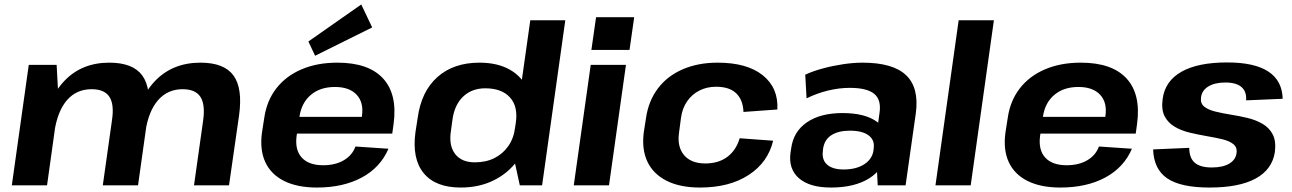

<svg xmlns="http://www.w3.org/2000/svg" viewBox="-20 -831 5793 861"><path d="M891 -291Q901 -363 878.5 -397Q856 -431 799 -431Q732 -431 689 -382Q646 -333 632 -240L565 -159L574 -228Q595 -383 674 -466.5Q753 -550 879 -550Q985 -550 1027 -492.5Q1069 -435 1052 -313L1007 0H850ZM109 -540H234L243 -373L191 0H33ZM482 -291Q493 -363 470.5 -397Q448 -431 391 -431Q323 -431 280.5 -382Q238 -333 224 -240L156 -159L167 -228Q190 -385 268 -467.5Q346 -550 470 -550Q576 -550 618 -492.5Q660 -435 643 -313L599 0H441Z M1401 10Q1313 10 1254 -19.5Q1195 -49 1169.5 -104.5Q1144 -160 1155 -238L1165 -302Q1176 -379 1219 -434.5Q1262 -490 1332 -520Q1402 -550 1493 -550Q1633 -550 1698 -479Q1763 -408 1745 -275L1739 -232H1283L1294 -307H1625L1600 -279L1603 -310Q1612 -371 1579.5 -406Q1547 -441 1482 -441Q1416 -441 1374 -405.5Q1332 -370 1323 -308L1310 -221Q1302 -158 1333.5 -124Q1365 -90 1429 -90Q1484 -90 1522 -112.5Q1560 -135 1574 -174L1722 -164Q1686 -80 1602.5 -35Q1519 10 1401 10ZM1649 -708 1393 -581 1363 -645 1600 -811Z M2046 10Q1933 10 1880 -54.5Q1827 -119 1843 -238L1853 -302Q1869 -421 1941.5 -485.5Q2014 -550 2130 -550Q2211 -550 2266.5 -518.5Q2322 -487 2347 -429Q2372 -371 2361 -291L2355 -252Q2344 -172 2302 -113.5Q2260 -55 2194.5 -22.5Q2129 10 2046 10ZM2109 -103Q2159 -103 2197 -122Q2235 -141 2259.5 -176Q2284 -211 2290 -260L2293 -280Q2304 -353 2267 -394Q2230 -435 2156 -435Q2096 -435 2057 -398Q2018 -361 2009 -294L2002 -243Q1992 -178 2021 -140.5Q2050 -103 2109 -103ZM2276 -160 2358 -740H2515L2411 0H2311Z M2787 -540 2711 0H2553L2629 -540ZM2824 -754 2803 -607H2632L2653 -754Z M3119 10Q3030 10 2970 -20Q2910 -50 2883.5 -105.5Q2857 -161 2867 -238L2877 -302Q2888 -378 2930 -434Q2972 -490 3041 -520Q3110 -550 3198 -550Q3330 -550 3400.5 -493.5Q3471 -437 3466 -340L3314 -329Q3312 -383 3281.5 -412.5Q3251 -442 3191 -442Q3150 -442 3116.5 -425Q3083 -408 3061.5 -377Q3040 -346 3034 -304L3025 -236Q3016 -173 3047.5 -135.5Q3079 -98 3143 -98Q3202 -98 3241.5 -127.5Q3281 -157 3297 -211L3447 -200Q3424 -103 3337.5 -46.5Q3251 10 3119 10Z M3906 -194 3924 -324Q3933 -383 3900.5 -410Q3868 -437 3791 -437Q3743 -437 3693.5 -425Q3644 -413 3597 -390L3591 -496Q3625 -512 3669.5 -524Q3714 -536 3760.5 -543Q3807 -550 3848 -550Q3984 -550 4043 -494Q4102 -438 4087 -324L4041 0H3916ZM3706 10Q3611 10 3563 -31.5Q3515 -73 3525 -147L3528 -166Q3538 -241 3598.5 -282.5Q3659 -324 3758 -324Q3861 -324 3914.5 -283.5Q3968 -243 3958 -169L3955 -149Q3945 -74 3879 -32Q3813 10 3706 10ZM3763 -71Q3819 -71 3855 -94Q3891 -117 3897 -156L3898 -167Q3903 -203 3875 -224Q3847 -245 3791 -245Q3740 -245 3708.5 -225Q3677 -205 3671 -164L3670 -153Q3665 -114 3689.5 -92.5Q3714 -71 3763 -71Z M4437 -740 4333 0H4175L4279 -740Z M4735 10Q4647 10 4588 -19.5Q4529 -49 4503.5 -104.5Q4478 -160 4489 -238L4499 -302Q4510 -379 4553 -434.5Q4596 -490 4666 -520Q4736 -550 4827 -550Q4967 -550 5032 -479Q5097 -408 5079 -275L5073 -232H4617L4628 -307H4959L4934 -279L4937 -310Q4946 -371 4913.5 -406Q4881 -441 4816 -441Q4750 -441 4708 -405.5Q4666 -370 4657 -308L4644 -221Q4636 -158 4667.5 -124Q4699 -90 4763 -90Q4818 -90 4856 -112.5Q4894 -135 4908 -174L5056 -164Q5020 -80 4936.5 -35Q4853 10 4735 10Z M5404 10Q5275 10 5214.5 -31Q5154 -72 5151 -161L5313 -168Q5313 -123 5337.5 -101.5Q5362 -80 5414 -80Q5463 -80 5492 -97Q5521 -114 5525 -144Q5529 -170 5511 -184.5Q5493 -199 5461.5 -206.5Q5430 -214 5392 -220.5Q5354 -227 5316 -236Q5278 -245 5248 -262.5Q5218 -280 5202.5 -310Q5187 -340 5194 -389Q5205 -468 5278.5 -509.5Q5352 -551 5483 -551Q5606 -551 5668 -510Q5730 -469 5732 -388L5568 -381Q5571 -420 5547.5 -440.5Q5524 -461 5475 -461Q5428 -461 5399 -443.5Q5370 -426 5366 -395Q5362 -368 5379.5 -353.5Q5397 -339 5429 -331Q5461 -323 5499 -317Q5537 -311 5574.5 -302Q5612 -293 5642 -275.5Q5672 -258 5687.5 -228Q5703 -198 5697 -149Q5685 -71 5611 -30.5Q5537 10 5404 10Z"/></svg>

Font: Pathway Extreme 28pt
Style: Bold Italic
Weight: 700
Italic angle: -8°
Designer: Eduardo Rodriguez Tunni
Foundry: Eduardo Rodriguez Tunni
Version: Version 1.001;gftools[0.9.26]